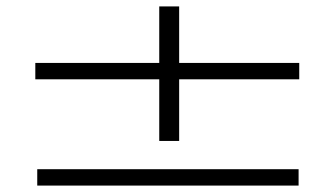

<svg xmlns="http://www.w3.org/2000/svg" viewBox="-20 -597 1040 598"><path d="M476 -158V-350H90V-401H476V-577H538V-401H912V-350H538V-158ZM96 -19V-70H910V-19Z"/></svg>

Font: Inconsolata UltraExpanded Light
Style: Regular
Weight: 300
Width: 9
Monospace: yes
Designer: Raph Levien, Cyreal, Brenton Simpson
Foundry: Raph Levien, Cyreal, Google
Version: Version 3.001; ttfautohint (v1.8.2.53-6de2)